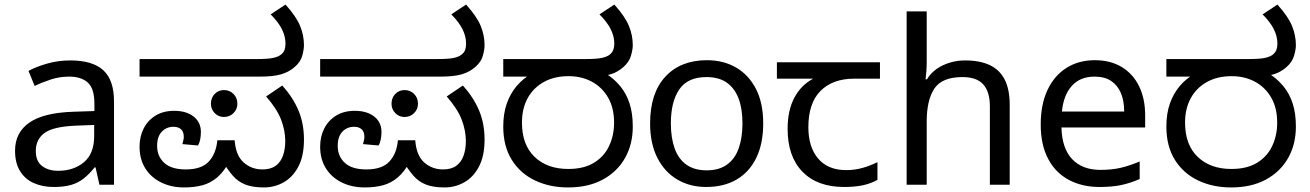

<svg xmlns="http://www.w3.org/2000/svg" viewBox="-20 -810 5744 842"><path d="M288 -545Q386 -545 433 -502Q480 -459 480 -365V0H416L399 -76H395Q372 -47 347.5 -27.5Q323 -8 291.5 1Q260 10 215 10Q167 10 128.5 -7Q90 -24 68 -59.5Q46 -95 46 -149Q46 -229 109 -272.5Q172 -316 303 -320L394 -323V-355Q394 -422 365 -448Q336 -474 283 -474Q241 -474 203 -461.5Q165 -449 132 -433L105 -499Q140 -518 188 -531.5Q236 -545 288 -545ZM314 -259Q214 -255 175.5 -227Q137 -199 137 -148Q137 -103 164.5 -82Q192 -61 235 -61Q303 -61 348 -98.5Q393 -136 393 -214V-262Z M787 12Q731 12 686.5 -10Q642 -32 617 -72Q592 -112 592 -167Q592 -211 610 -246.5Q628 -282 662 -303Q696 -324 744 -324Q797 -324 829 -299Q861 -274 861 -231Q861 -215 858 -199Q855 -183 848 -172L780 -178Q782 -186 784 -194.5Q786 -203 786 -210Q786 -232 774 -243Q762 -254 741 -254Q710 -254 689.5 -232.5Q669 -211 669 -170Q669 -125 700 -96Q731 -67 795 -67Q864 -67 896 -102Q928 -137 933 -195H1009Q1014 -128 1048.5 -97.5Q1083 -67 1131 -67Q1167 -67 1189 -83Q1211 -99 1221 -127.5Q1231 -156 1231 -191Q1231 -237 1213 -284.5Q1195 -332 1147 -387L1218 -435Q1264 -384 1288.5 -326.5Q1313 -269 1313 -198Q1313 -126 1288.5 -79.5Q1264 -33 1224 -10.5Q1184 12 1138 12Q1087 12 1055 -1Q1023 -14 1001 -39.5Q979 -65 957 -101L988 -105Q962 -57 932.5 -32Q903 -7 867.5 2.5Q832 12 787 12ZM962 -297Q938 -297 921.5 -314Q905 -331 905 -355Q905 -381 921.5 -398Q938 -415 962 -415Q987 -415 1004 -398Q1021 -381 1021 -355Q1021 -331 1004 -314Q987 -297 962 -297ZM592 -474V-551H1102Q1156 -551 1178 -556Q1200 -561 1210 -569Q1224 -579 1228 -591.5Q1232 -604 1232 -618Q1232 -651 1216 -682.5Q1200 -714 1167 -747L1232 -790Q1279 -738 1296 -696.5Q1313 -655 1313 -612Q1313 -593 1305.5 -565.5Q1298 -538 1272 -516Q1247 -494 1212.5 -484Q1178 -474 1120 -474Z M1579 12Q1523 12 1478.5 -10Q1434 -32 1409 -72Q1384 -112 1384 -167Q1384 -211 1402 -246.5Q1420 -282 1454 -303Q1488 -324 1536 -324Q1589 -324 1621 -299Q1653 -274 1653 -231Q1653 -215 1650 -199Q1647 -183 1640 -172L1572 -178Q1574 -186 1576 -194.5Q1578 -203 1578 -210Q1578 -232 1566 -243Q1554 -254 1533 -254Q1502 -254 1481.5 -232.5Q1461 -211 1461 -170Q1461 -125 1492 -96Q1523 -67 1587 -67Q1656 -67 1688 -102Q1720 -137 1725 -195H1801Q1806 -128 1840.5 -97.5Q1875 -67 1923 -67Q1959 -67 1981 -83Q2003 -99 2013 -127.5Q2023 -156 2023 -191Q2023 -237 2005 -284.5Q1987 -332 1939 -387L2010 -435Q2056 -384 2080.5 -326.5Q2105 -269 2105 -198Q2105 -126 2080.5 -79.5Q2056 -33 2016 -10.5Q1976 12 1930 12Q1879 12 1847 -1Q1815 -14 1793 -39.5Q1771 -65 1749 -101L1780 -105Q1754 -57 1724.5 -32Q1695 -7 1659.5 2.5Q1624 12 1579 12ZM1754 -297Q1730 -297 1713.5 -314Q1697 -331 1697 -355Q1697 -381 1713.5 -398Q1730 -415 1754 -415Q1779 -415 1796 -398Q1813 -381 1813 -355Q1813 -331 1796 -314Q1779 -297 1754 -297ZM1384 -474V-551H1894Q1948 -551 1970 -556Q1992 -561 2002 -569Q2016 -579 2020 -591.5Q2024 -604 2024 -618Q2024 -651 2008 -682.5Q1992 -714 1959 -747L2024 -790Q2071 -738 2088 -696.5Q2105 -655 2105 -612Q2105 -593 2097.5 -565.5Q2090 -538 2064 -516Q2039 -494 2004.5 -484Q1970 -474 1912 -474Z M2471 12Q2390 12 2325.5 -19Q2261 -50 2224 -109.5Q2187 -169 2187 -255Q2187 -312 2202.5 -356Q2218 -400 2246 -433Q2274 -466 2313 -488L2331 -474H2187V-551H2543Q2597 -551 2619 -556Q2641 -561 2652 -569Q2665 -579 2669.5 -591.5Q2674 -604 2674 -618Q2674 -651 2658 -682.5Q2642 -714 2609 -747L2674 -790Q2721 -738 2738 -696.5Q2755 -655 2755 -612Q2755 -593 2747 -565.5Q2739 -538 2714 -516Q2701 -504 2683 -494.5Q2665 -485 2641 -480L2636 -488Q2674 -464 2700.5 -431.5Q2727 -399 2741 -356Q2755 -313 2755 -255Q2755 -177 2721 -117Q2687 -57 2623.5 -22.5Q2560 12 2471 12ZM2472 -69Q2540 -69 2584.5 -96Q2629 -123 2651 -169.5Q2673 -216 2673 -272Q2673 -337 2646.5 -382.5Q2620 -428 2575 -452Q2530 -476 2473 -476Q2411 -476 2365 -450.5Q2319 -425 2294 -379.5Q2269 -334 2269 -272Q2269 -175 2324.5 -122Q2380 -69 2472 -69Z M3327 -269Q3327 -180 3296.5 -117.5Q3266 -55 3210 -22.5Q3154 10 3077 10Q3006 10 2950.5 -22.5Q2895 -55 2863 -117.5Q2831 -180 2831 -269Q2831 -402 2898 -474Q2965 -546 3080 -546Q3153 -546 3208.5 -513.5Q3264 -481 3295.5 -419.5Q3327 -358 3327 -269ZM2922 -269Q2922 -206 2938.5 -159.5Q2955 -113 2990 -88Q3025 -63 3079 -63Q3133 -63 3168 -88Q3203 -113 3219.5 -159.5Q3236 -206 3236 -269Q3236 -333 3219 -378Q3202 -423 3167.5 -447.5Q3133 -472 3078 -472Q2996 -472 2959 -418Q2922 -364 2922 -269Z M3682 10Q3564 10 3499 -57Q3434 -124 3434 -245Q3434 -325 3463 -380.5Q3492 -436 3546 -465H3387V-537H3839V-465H3726Q3632 -465 3578.5 -411.5Q3525 -358 3525 -252Q3525 -165 3568 -114.5Q3611 -64 3691 -64Q3728 -64 3762 -73.5Q3796 -83 3828 -99V-21Q3799 -5 3764 2.5Q3729 10 3682 10Z M4044 -537Q4044 -518 4042.5 -498Q4041 -478 4039 -462H4045Q4062 -490 4088 -508Q4114 -526 4146 -535.5Q4178 -545 4212 -545Q4277 -545 4320.5 -524.5Q4364 -504 4386 -461Q4408 -418 4408 -349V0H4321V-343Q4321 -408 4292 -440Q4263 -472 4201 -472Q4111 -472 4077.5 -421.5Q4044 -371 4044 -277V0H3956V-760H4044Z M4781 -546Q4850 -546 4899.5 -516Q4949 -486 4975.5 -431.5Q5002 -377 5002 -304V-251H4635Q4637 -160 4681.5 -112.5Q4726 -65 4806 -65Q4857 -65 4896.5 -74.5Q4936 -84 4978 -102V-25Q4937 -7 4897 1.5Q4857 10 4802 10Q4726 10 4667.5 -21Q4609 -52 4576.5 -113.5Q4544 -175 4544 -264Q4544 -352 4573.5 -415Q4603 -478 4656.5 -512Q4710 -546 4781 -546ZM4780 -474Q4717 -474 4680.5 -433.5Q4644 -393 4637 -321H4910Q4910 -367 4896 -401Q4882 -435 4853.5 -454.5Q4825 -474 4780 -474Z M5379 12Q5298 12 5233.5 -19Q5169 -50 5132 -109.5Q5095 -169 5095 -255Q5095 -312 5110.5 -356Q5126 -400 5154 -433Q5182 -466 5221 -488L5239 -474H5095V-551H5451Q5505 -551 5527 -556Q5549 -561 5560 -569Q5573 -579 5577.5 -591.5Q5582 -604 5582 -618Q5582 -651 5566 -682.5Q5550 -714 5517 -747L5582 -790Q5629 -738 5646 -696.5Q5663 -655 5663 -612Q5663 -593 5655 -565.5Q5647 -538 5622 -516Q5609 -504 5591 -494.5Q5573 -485 5549 -480L5544 -488Q5582 -464 5608.5 -431.5Q5635 -399 5649 -356Q5663 -313 5663 -255Q5663 -177 5629 -117Q5595 -57 5531.5 -22.5Q5468 12 5379 12ZM5380 -69Q5448 -69 5492.5 -96Q5537 -123 5559 -169.5Q5581 -216 5581 -272Q5581 -337 5554.5 -382.5Q5528 -428 5483 -452Q5438 -476 5381 -476Q5319 -476 5273 -450.5Q5227 -425 5202 -379.5Q5177 -334 5177 -272Q5177 -175 5232.5 -122Q5288 -69 5380 -69Z"/></svg>

Font: lkannada15
Style: Book
Weight: 400
Designer: Jelle Bosma - Monotype Design Team
Foundry: Monotype Imaging Inc.
Version: Version 2.003